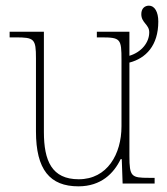

<svg xmlns="http://www.w3.org/2000/svg" viewBox="-20 -648 591 678"><path d="M257 10C337 10 382 -36 406 -86H410L413 0H526V-20H506C444 -20 437 -24 437 -97V-427C495 -442 539 -487 539 -572C539 -606 526 -628 506 -628C492 -628 479 -619 479 -598C479 -567 507 -562 507 -534C507 -498 480 -464 437 -451V-536H322V-516H337C406 -516 409 -511 409 -436V-202C409 -104 359 -15 258 -15C163 -15 135 -80 135 -182V-536H14V-516H35C101 -516 107 -511 107 -442V-184C107 -49 156 10 257 10Z"/></svg>

Font: Noto Serif SemiCondensed Thin
Style: Regular
Weight: 100
Width: 4
Designer: Monotype Design Team
Foundry: Monotype Imaging Inc.
Version: Version 2.015